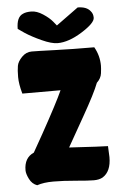

<svg xmlns="http://www.w3.org/2000/svg" viewBox="-51 -725 475 761"><g transform="rotate(-5 186.5 -344.0)"><path d="M196 -554Q172 -554 133.5 -571.5Q95 -589 69 -606L43 -624Q43 -671 69 -682Q81 -688 102.5 -688Q124 -688 148.5 -672Q173 -656 186 -640L199 -624L287 -688Q323 -688 338 -668Q347 -658 347 -642Q347 -621 293.5 -587.5Q240 -554 196 -554ZM359 -450Q359 -440 356.5 -420Q354 -400 337 -384Q322 -344 271 -254.5Q220 -165 205 -138Q338 -130 359 -130L361 -86Q361 -29 327 -8Q313 0 291.5 0Q270 0 220 -4.5Q170 -9 131 -9Q92 -9 66 0Q46 -7 35.5 -28Q25 -49 25 -63Q25 -113 64 -130Q75 -150 104 -201Q169 -318 191 -367H39Q28 -406 28 -433.5Q28 -461 31 -478Q34 -495 51 -512.5Q68 -530 90.5 -530Q113 -530 183 -527.5Q253 -525 339 -525Q359 -490 359 -450Z"/></g></svg>

Font: Chela One Cyrilic
Style: Regular
Weight: 400
Designer: Miguel Hernandez
Foundry: LatinoType
Version: Version 1.001